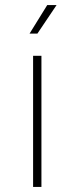

<svg xmlns="http://www.w3.org/2000/svg" viewBox="-20 -740 295 760"><path d="M111 0H144V-519H111ZM97 -607H128L204 -720H167Z"/></svg>

Font: Chess Sans ExtraLight
Style: Regular
Weight: 275
Designer: Wolf Bōese
Foundry: Wolf Bōese
Version: Version 7.223;Glyphs 3.3 (3306)